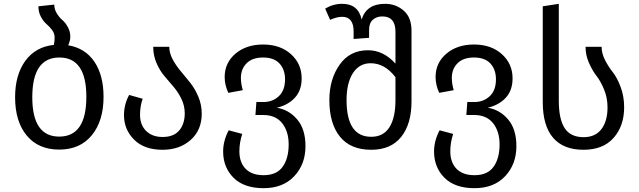

<svg xmlns="http://www.w3.org/2000/svg" viewBox="-20 -771 3345 1005"><path d="M337 -534Q426 -519 474 -448Q522 -377 522 -264Q522 -138 460.5 -63Q399 12 290 12Q181 12 120 -61.5Q59 -135 59 -262Q59 -379 112.5 -452.5Q166 -526 262 -536Q266 -556 266 -575Q266 -596 252.5 -614Q239 -632 223.5 -645Q208 -658 194.5 -682.5Q181 -707 181 -738L264 -747Q264 -723 277 -701.5Q290 -680 306 -666.5Q322 -653 335 -629.5Q348 -606 348 -579Q348 -558 337 -534ZM290 -56Q432 -56 432 -264Q432 -470 291 -470Q149 -470 149 -262Q149 -56 290 -56Z M866 -526Q866 -494 883.5 -461Q901 -428 926 -398.5Q951 -369 976 -337.5Q1001 -306 1018.5 -264Q1036 -222 1036 -176Q1036 -90 978 -38.5Q920 13 831 13Q735 13 682 -40Q629 -93 629 -168Q629 -225 656 -274L727 -254Q713 -217 713 -170Q713 -117 745 -85.5Q777 -54 831 -54Q889 -54 918 -88Q947 -122 947 -178Q947 -217 930 -252.5Q913 -288 889 -316Q865 -344 840.5 -373Q816 -402 799 -441.5Q782 -481 782 -526Z M1429 -207Q1492 -197 1535.5 -146Q1579 -95 1579 -6Q1579 89 1520 151.5Q1461 214 1360 214Q1257 214 1202.5 159.5Q1148 105 1148 22Q1148 -34 1177 -89L1248 -70Q1233 -25 1233 21Q1233 79 1265.5 112.5Q1298 146 1360 146Q1428 146 1459.5 102Q1491 58 1491 -15Q1491 -83 1457 -126Q1423 -169 1358 -169H1317L1322 -237H1359Q1407 -237 1439.5 -267.5Q1472 -298 1472 -356Q1472 -407 1443 -438.5Q1414 -470 1357 -470Q1301 -470 1271 -440Q1241 -410 1241 -363Q1241 -332 1251 -299L1175 -285Q1156 -326 1156 -368Q1156 -442 1212.5 -490Q1269 -538 1357 -538Q1447 -538 1503 -487.5Q1559 -437 1559 -361Q1559 -298 1523.5 -259.5Q1488 -221 1429 -207Z M1996 -751Q2052 -751 2093 -715.5Q2134 -680 2134 -610V-240Q2134 -122 2080 -54.5Q2026 13 1923 13Q1815 13 1759.5 -55.5Q1704 -124 1704 -247Q1704 -356 1757.5 -432Q1811 -508 1906 -508Q1987 -508 2050 -438V-605Q2050 -685 1981 -685Q1951 -685 1931.5 -667.5Q1912 -650 1912 -615V-573L1831 -567V-606Q1831 -683 1771 -683Q1743 -683 1708 -667L1682 -726Q1724 -751 1771 -751Q1855 -751 1873 -669Q1898 -751 1996 -751ZM1923 -55Q1987 -55 2018.5 -105Q2050 -155 2050 -246V-367Q1994 -440 1920 -440Q1861 -440 1827.5 -388.5Q1794 -337 1794 -247Q1794 -55 1923 -55Z M2533 -207Q2596 -197 2639.5 -146Q2683 -95 2683 -6Q2683 89 2624 151.5Q2565 214 2464 214Q2361 214 2306.5 159.5Q2252 105 2252 22Q2252 -34 2281 -89L2352 -70Q2337 -25 2337 21Q2337 79 2369.5 112.5Q2402 146 2464 146Q2532 146 2563.5 102Q2595 58 2595 -15Q2595 -83 2561 -126Q2527 -169 2462 -169H2421L2426 -237H2463Q2511 -237 2543.5 -267.5Q2576 -298 2576 -356Q2576 -407 2547 -438.5Q2518 -470 2461 -470Q2405 -470 2375 -440Q2345 -410 2345 -363Q2345 -332 2355 -299L2279 -285Q2260 -326 2260 -368Q2260 -442 2316.5 -490Q2373 -538 2461 -538Q2551 -538 2607 -487.5Q2663 -437 2663 -361Q2663 -298 2627.5 -259.5Q2592 -221 2533 -207Z M2821 -237V-738L2905 -751V-243Q2905 -148 2935.5 -100.5Q2966 -53 3035 -53Q3096 -53 3128 -95Q3160 -137 3160 -209Q3160 -259 3142 -302.5Q3124 -346 3102.5 -373.5Q3081 -401 3063 -441.5Q3045 -482 3045 -526H3129Q3129 -491 3147.5 -455.5Q3166 -420 3188 -392.5Q3210 -365 3228.5 -316Q3247 -267 3247 -209Q3247 -112 3192 -49.5Q3137 13 3034 13Q2929 13 2875 -50Q2821 -113 2821 -237Z"/></svg>

Font: FiraGO Book
Style: Regular
Weight: 350
Designer: bBox Type
Foundry: bBox Type GmbH
Version: Version 1.001;PS 001.001;hotconv 1.0.88;makeotf.lib2.5.64775